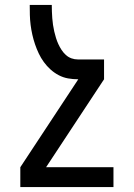

<svg xmlns="http://www.w3.org/2000/svg" viewBox="-20 -540 540 775"><path d="M62 215V135L296 -220H295Q275 -220 255 -223.5Q235 -227 217 -236.5Q199 -246 184 -259.5Q169 -273 157 -289.5Q145 -306 136.5 -324Q128 -342 121.5 -361Q115 -380 110.5 -400Q106 -420 103.5 -440Q101 -460 100.5 -480Q100 -500 100 -520H189Q189 -507 189.5 -493.5Q190 -480 191 -466.5Q192 -453 194 -439.5Q196 -426 199 -413Q202 -400 206 -387Q210 -374 215.5 -362Q221 -350 228.5 -338.5Q236 -327 246 -318Q256 -309 268.5 -304.5Q281 -300 295 -300H400V-220L166 135H438V215Z"/></svg>

Font: Iosevka Fixed Medium
Style: Regular
Weight: 500
Monospace: yes
Designer: Belleve Invis
Foundry: Belleve Invis
Version: Version 32.3.0